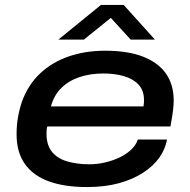

<svg xmlns="http://www.w3.org/2000/svg" viewBox="-20 -744 768 776"><path d="M331 12Q241 12 177.5 -11Q114 -34 80.5 -81.5Q47 -129 47 -201Q47 -238 53 -271.5Q59 -305 69 -334Q94 -402 142.5 -447.5Q191 -493 258 -516Q325 -539 405 -539Q498 -539 559.5 -514.5Q621 -490 651.5 -445.5Q682 -401 682 -338Q682 -325 680 -304Q678 -283 669 -233H171Q169 -225 168.5 -218Q168 -211 168 -204Q168 -158 189.5 -131Q211 -104 250.5 -92Q290 -80 342 -80Q373 -80 405 -87.5Q437 -95 464 -108Q491 -121 510.5 -139.5Q530 -158 537 -180H655Q648 -141 624 -107Q600 -73 558.5 -46Q517 -19 460.5 -3.5Q404 12 331 12ZM186 -314H560Q561 -321 561.5 -327Q562 -333 562 -339Q562 -379 539.5 -402.5Q517 -426 480 -436.5Q443 -447 398 -447Q345 -447 301.5 -432.5Q258 -418 228 -388.5Q198 -359 186 -314ZM216 -584 388 -724H480L606 -584H508L414 -687H447L319 -584Z"/></svg>

Font: Archivo Expanded Medium
Style: Italic
Weight: 500
Width: 7
Italic angle: -10°
Designer: Hector Gatti
Foundry: Omnibus-Type
Version: Version 2.001